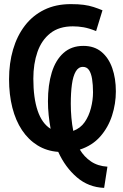

<svg xmlns="http://www.w3.org/2000/svg" viewBox="-20 -729 600 933"><path d="M486 184Q410 181 353.5 132.5Q297 84 263 9Q207 5 162.5 -22.5Q118 -50 87 -96.5Q56 -143 40 -206Q24 -269 24 -344Q24 -422 43.5 -488.5Q63 -555 101 -604.5Q139 -654 195 -681.5Q251 -709 324 -709Q361 -709 387 -705.5Q413 -702 434.5 -695Q456 -688 478 -679L447 -578Q412 -592 386 -596.5Q360 -601 334 -601Q267 -601 224.5 -567.5Q182 -534 162 -476.5Q142 -419 142 -347Q142 -253 163 -191Q184 -129 226 -103Q220 -136 216.5 -169.5Q213 -203 213 -237Q213 -316 231.5 -376.5Q250 -437 288.5 -471.5Q327 -506 385 -506Q438 -506 473 -477Q508 -448 525.5 -398Q543 -348 543 -285Q543 -225 524.5 -167.5Q506 -110 467.5 -66Q429 -22 368 -2Q389 33 422 55.5Q455 78 502 81ZM336 -93Q371 -106 391.5 -135.5Q412 -165 422 -204Q432 -243 432 -281Q432 -317 427.5 -345Q423 -373 412.5 -388.5Q402 -404 383 -404Q361 -404 348 -381.5Q335 -359 329.5 -319Q324 -279 324 -225Q324 -190 327 -156.5Q330 -123 336 -93Z"/></svg>

Font: Ubuntu Sans Mono SemiBold
Style: Regular
Weight: 600
Monospace: yes
Designer: Dalton Maag Ltd
Foundry: Dalton Maag Ltd
Version: Version 1.006